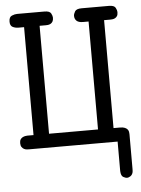

<svg xmlns="http://www.w3.org/2000/svg" viewBox="-55 -654 634 863"><g transform="rotate(-5 262.5 -222.5)"><path d="M18 -31Q18 -42 22 -48Q26 -54 32 -57Q38 -60 44 -61Q50 -62 53 -62H81V-549H56Q41 -549 29.5 -555Q18 -561 18 -579Q18 -600 31 -605.5Q44 -611 55 -611H178Q202 -611 208 -599.5Q214 -588 214 -580Q214 -569 210 -562.5Q206 -556 200 -553Q194 -550 188 -549.5Q182 -549 179 -549H151V-62H372V-549H347Q327 -549 318 -557.5Q309 -566 309 -580Q309 -588 315.5 -599.5Q322 -611 346 -611H469Q493 -611 499 -599.5Q505 -588 505 -580Q505 -568 501 -562Q497 -556 491 -553Q485 -550 478.5 -549.5Q472 -549 468 -549H442V-62H471Q485 -62 493 -58.5Q501 -55 505 -50Q509 -45 510 -39Q511 -33 511 -29V128Q511 138 510 143Q507 155 498.5 160.5Q490 166 483 166Q477 166 466.5 160.5Q456 155 455 133V0H55Q51 0 45 -0.5Q39 -1 33 -4Q27 -7 22.5 -13.5Q18 -20 18 -31Z"/></g></svg>

Font: CMU Typewriter Custom
Style: Regular
Weight: 500
Monospace: yes
Version: Version 0.7.0